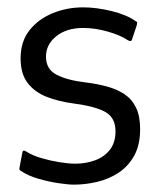

<svg xmlns="http://www.w3.org/2000/svg" viewBox="-20 -497 434 522"><path d="M41 -83Q42 -88 45.5 -87.5Q49 -87 53 -84Q69 -74 93 -67Q117 -60 142 -56Q167 -52 185 -52Q213 -52 238 -61Q263 -70 278.5 -89.5Q294 -109 294 -140Q294 -177 266.5 -192.5Q239 -208 178 -216Q140 -221 107.5 -233.5Q75 -246 55.5 -271Q36 -296 36 -338Q36 -384 60 -414.5Q84 -445 123 -461Q162 -477 206 -477Q242 -477 283 -467Q324 -457 348 -440Q353 -438 353 -435.5Q353 -433 352 -429L339 -390Q337 -382 327 -388Q308 -401 273.5 -411Q239 -421 206 -421Q161 -421 133 -398.5Q105 -376 105 -343Q105 -309 133.5 -294Q162 -279 212 -273Q245 -269 272 -261.5Q299 -254 319 -240.5Q339 -227 350 -204Q361 -181 361 -146Q361 -103 345 -74Q329 -45 302.5 -27.5Q276 -10 244 -2.5Q212 5 181 5Q166 5 139 1Q112 -3 84.5 -11Q57 -19 39 -31Q35 -33 33.5 -35Q32 -37 33 -41Z"/></svg>

Font: Glory
Style: Regular
Weight: 400
Designer: Robert Leuschke
Foundry: Robert Leuschke
Version: Version 1.011